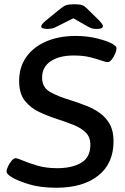

<svg xmlns="http://www.w3.org/2000/svg" viewBox="-20 -876 590 903"><path d="M245 7Q168 7 112.5 -10.5Q57 -28 33 -44Q24 -50 17.5 -56Q11 -62 11 -70Q11 -79 18 -94Q25 -109 35 -120.5Q45 -132 53 -132Q62 -132 88.5 -120.5Q115 -109 156 -97Q197 -85 249 -85Q319 -85 362 -110.5Q405 -136 405 -195Q405 -231 383.5 -252.5Q362 -274 327 -288Q292 -302 252 -315Q208 -329 166 -348.5Q124 -368 97 -402Q70 -436 70 -495Q70 -561 104 -608.5Q138 -656 198 -681.5Q258 -707 336 -707Q390 -707 438 -695Q486 -683 510 -669Q519 -663 523.5 -659Q528 -655 528 -648Q528 -639 521.5 -623.5Q515 -608 505.5 -596Q496 -584 487 -584Q477 -584 456 -591.5Q435 -599 403 -607Q371 -615 326 -615Q259 -615 218.5 -588Q178 -561 178 -511Q178 -466 214 -444.5Q250 -423 317 -403Q351 -392 386 -378.5Q421 -365 450 -344Q479 -323 496.5 -291.5Q514 -260 514 -212Q514 -107 442 -50Q370 7 245 7ZM203 -740Q174 -740 174 -752Q174 -761 194 -778L268 -838Q280 -848 292.5 -852Q305 -856 330 -856Q354 -856 365.5 -852Q377 -848 387 -838L448 -778Q457 -768 460.5 -762.5Q464 -757 464 -754Q464 -747 457.5 -743.5Q451 -740 434 -740Q423 -740 414.5 -742Q406 -744 395 -750L325 -790L247 -751Q234 -744 224 -742Q214 -740 203 -740Z"/></svg>

Font: Asap Semi Expanded Semi Expanded Medium
Style: Italic
Weight: 500
Width: 6
Italic angle: -6°
Designer: Pablo Cosgaya
Foundry: Omnibus-Type
Version: Version 3.001; ttfautohint (v1.8.4.7-5d5b)